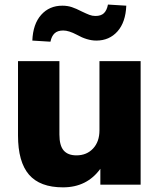

<svg xmlns="http://www.w3.org/2000/svg" viewBox="-20 -806 695 838"><path d="M58.6 -214.8V-539.1H239.3V-218.8Q239.3 -170.9 257.8 -149.4Q276.4 -127.9 313.5 -127.9Q358.4 -127.9 386.2 -157.7Q414.1 -187.5 414.1 -237.3V-539.1H593.8V0H418V-69.3Q359.4 11.7 254.9 11.7Q154.3 11.7 106.4 -43.9Q58.6 -99.6 58.6 -214.8ZM252 -781.2Q274.4 -781.2 293.5 -774.9Q312.5 -768.6 336.9 -755.9Q357.4 -746.1 370.1 -741.2Q382.8 -736.3 396.5 -736.3Q420.9 -736.3 433.6 -748.5Q446.3 -760.7 451.2 -786.1L531.2 -781.2Q528.3 -709 492.7 -668.9Q457 -628.9 400.4 -628.9Q360.4 -628.9 315.4 -654.3Q280.3 -672.9 255.9 -672.9Q231.4 -672.9 218.3 -660.6Q205.1 -648.4 200.2 -624L121.1 -628.9Q124 -701.2 159.7 -741.2Q195.3 -781.2 252 -781.2Z"/></svg>

Font: Min Sans Black
Style: Regular
Weight: 900
Designer: Jinseong-Kim, NotoSansCJK, Nunito
Foundry: Jinseong-Kim
Version: Version 1.000